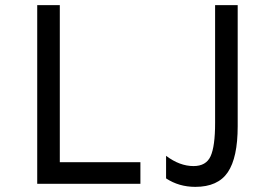

<svg xmlns="http://www.w3.org/2000/svg" viewBox="-20 -716 1060 748"><path d="M125 -696H213V-84H527V0H125ZM627 -21V-109Q680 -69 734 -69Q783 -69 800.5 -107.5Q818 -146 818 -237V-696H906V-224Q906 -102 867.5 -45Q829 12 741 12Q677 12 627 -21Z"/></svg>

Font: Amiko
Style: Regular
Weight: 400
Designer: Pablo Impallari, Rodrigo Fuenzalida, Andres Torresi
Foundry: Impallari Type
Version: Version 1.001; ttfautohint (v1.3)